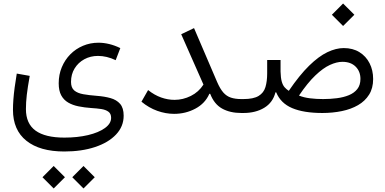

<svg xmlns="http://www.w3.org/2000/svg" viewBox="-20 -645 2200 1096"><path d="M222.4 366.7 286.4 430.8 350.7 366.7 286.4 302.5ZM392.6 366.7 456.6 430.8 520.9 366.7 456.6 302.5ZM666.8 -370.4Q635 -386 603.3 -393.6Q571.7 -401.2 542.4 -401.2Q495.1 -401.2 453.8 -383.7Q412.4 -366.3 381.4 -334.9Q350.5 -303.6 332.8 -261.3Q315.1 -219.1 315.1 -169.5Q315.1 -127.4 329.4 -100.9Q343.7 -74.5 369.2 -59.6Q394.7 -44.7 428.5 -37.9Q462.4 -31 501.5 -28.3Q531.8 -26.5 557.4 -22.7Q583.1 -18.8 598.7 -7.5Q614.3 3.7 614.3 27.7Q614.3 60.5 578.7 86.1Q543.1 111.8 482.6 126.2Q422.2 140.5 347.3 140.5Q238 140.5 183 100.7Q128 60.8 128 -22.4Q128 -60.7 132.9 -103.1Q137.8 -145.4 149.7 -211.9L75.7 -225Q68.7 -183 63.7 -146Q58.8 -109.1 56.4 -77.3Q54 -45.5 54 -18.3Q54 97.5 130.8 158.6Q207.5 219.8 346.9 219.8Q445.8 219.8 522.3 194.4Q598.7 169.1 642.3 123Q685.9 76.9 685.9 15.5Q685.9 -28.8 665.6 -52.1Q645.2 -75.4 610.7 -85Q576.1 -94.7 533.9 -97.8Q488.7 -101.3 455.4 -107.2Q422 -113.1 403.7 -128.8Q385.4 -144.5 385.4 -177.5Q385.4 -221 405.9 -254.3Q426.4 -287.7 461.3 -306.8Q496.3 -325.8 539.3 -325.8Q589.4 -325.8 640.3 -301.5Z M1087.6 -484.6 1014.4 -449.6 1141.4 -162.2Q1114.2 -119.7 1069.5 -97.4Q1024.7 -75 975.9 -75Q938.1 -75 899.7 -88.6Q861.4 -102.2 825.4 -130.9L787.5 -64.5Q829.7 -29.5 877.8 -12.3Q925.9 4.9 973.6 4.9Q1039.8 4.9 1095.4 -24.9Q1151 -54.6 1175 -109.4H1179.9Q1202.7 -50.3 1247.9 -25.2Q1293.1 0 1357.6 0H1365.2V-79.5H1357.6Q1323.1 -79.5 1298.3 -87.7Q1273.4 -95.8 1254.9 -116.8Q1236.4 -137.9 1219.6 -176.6Z M1874.5 -560.8 1938.5 -496.7 2002.8 -560.8 1938.5 -625ZM1934.4 -292.1Q1982.4 -292.1 2010 -264.7Q2037.5 -237.3 2037.5 -194.7Q2037.5 -159.2 2019.6 -136.6Q2001.7 -114 1971.3 -101.6Q1941 -89.2 1902.9 -84.4Q1864.7 -79.5 1824.5 -79.5Q1784.5 -79.5 1749.4 -83.9Q1714.2 -88.3 1686.7 -99.4Q1735.9 -172.4 1780.1 -214.4Q1824.3 -256.5 1863.1 -274.3Q1901.9 -292.1 1934.4 -292.1ZM1552.4 -117.9H1556.6Q1582.1 -55.7 1647.8 -27.9Q1713.5 0 1820.1 0Q1879.1 0 1931.6 -10.9Q1984 -21.7 2024 -44.9Q2064.1 -68.1 2087 -104.9Q2110 -141.7 2110 -193.9Q2110 -243.9 2089.7 -283.9Q2069.4 -324 2031.7 -347.3Q1994.1 -370.6 1942.2 -370.6Q1898.1 -370.6 1848.7 -347.1Q1799.4 -323.5 1744.6 -270Q1689.9 -216.5 1628.5 -126.5Q1614.7 -135.3 1604.4 -147.1Q1594.1 -158.9 1588.3 -179.7Q1582.4 -200.5 1581.5 -236.5V-302.6H1505.1V-225.9Q1505.1 -180.9 1495.3 -148.1Q1485.6 -115.2 1456.3 -97.4Q1427.1 -79.5 1369.2 -79.5H1365.2Q1356.8 -79.5 1353.8 -69.8Q1350.8 -60 1350.8 -39.9Q1350.8 -19.5 1353.8 -9.8Q1356.8 0 1365.2 0H1369.2Q1439.4 0 1488.5 -29.8Q1537.6 -59.5 1552.4 -117.9Z"/></svg>

Font: Estedad-FD VF
Style: Regular
Weight: 100
Designer: Amin Abedi
Version: Version 7.3